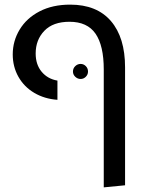

<svg xmlns="http://www.w3.org/2000/svg" viewBox="-20 -598 640 829"><path d="M428 -298Q428 -401 392.5 -452.5Q357 -504 280 -504Q209 -504 171.5 -465Q134 -426 134 -367Q134 -319 160 -288Q186 -257 228 -250V-167Q172 -171 128 -197Q84 -223 59.5 -266.5Q35 -310 35 -363Q35 -421 65 -470.5Q95 -520 151 -549Q207 -578 283 -578Q398 -578 459 -507Q520 -436 520 -307V202L428 211ZM295 -289Q295 -303 305 -312.5Q315 -322 328 -322Q341 -322 350.5 -312.5Q360 -303 360 -289Q360 -276 350.5 -266.5Q341 -257 328 -257Q315 -257 305 -266.5Q295 -276 295 -289Z"/></svg>

Font: FiraGO
Style: Regular
Weight: 400
Designer: bBox Type
Foundry: bBox Type GmbH
Version: Version 1.001;April 20, 2020;FontCreator 12.0.0.2555 64-bit